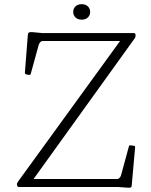

<svg xmlns="http://www.w3.org/2000/svg" viewBox="-20 -894 722 918"><path d="M70 0Q63 0 62 -7L61 -11Q60 -17 65 -24L565 -713L564 -698H186Q178 -698 173 -693Q168 -688 165 -679L127 -541Q126 -535 118 -536L106 -538Q99 -540 99 -547L113 -726Q114 -733 115.5 -736Q117 -739 123 -740Q129 -741 139 -740L181 -736H620Q626 -736 628 -729V-725Q629 -718 625 -712L126 -18L106 -38H538Q546 -38 551.5 -43.5Q557 -49 559 -57L596 -193Q598 -201 605 -199L620 -197Q627 -196 626 -189L610 -10Q610 -4 608 -0.5Q606 3 601 3.5Q596 4 584 3L543 0ZM371 -800Q352 -800 341 -810.5Q330 -821 330 -837Q330 -853 341 -863.5Q352 -874 371 -874Q389 -874 400 -863.5Q411 -853 411 -837Q411 -821 400 -810.5Q389 -800 371 -800Z"/></svg>

Font: Hahmlet ExtraLight
Style: Regular
Weight: 250
Designer: Minjoo Ham & Mark Frömberg
Foundry: hypertype
Version: Version 1.002